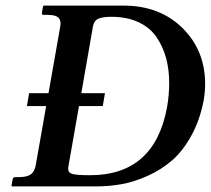

<svg xmlns="http://www.w3.org/2000/svg" viewBox="-20 -666 753 686"><path d="M225.1 -75.2Q223.6 -67.9 223.6 -63Q223.6 -48.8 239 -44.4Q254.4 -40 301.8 -40Q532.7 -40 577.1 -284.2Q584.5 -327.6 584.5 -368.7Q584.5 -417.5 573.5 -458.3Q562.5 -499 539.3 -533.2Q516.1 -567.4 474.9 -586.7Q433.6 -606 377.9 -606Q348.1 -606 332 -599.4Q315.9 -592.8 312 -570.8L270.5 -333H355L347.2 -287.1H262.2ZM22.9 0 21 -2 24.9 -23.9Q25.9 -32.7 34.2 -33.2H47.9Q76.7 -33.2 90.3 -43.2Q104 -53.2 107.9 -77.1L145 -287.1H76.2L84 -333H153.3L194.8 -568.8Q196.3 -576.7 196.3 -582.5Q196.3 -598.6 185.3 -605.7Q174.3 -612.8 149.9 -612.8H136.2Q128.4 -612.8 129.9 -621.1L133.8 -644L137.2 -646H420.9Q550.3 -646 631.6 -566.2Q712.9 -486.3 712.9 -366.2Q712.9 -337.4 708 -309.1Q694.8 -238.3 664.3 -182.6Q633.8 -127 595.5 -93.5Q557.1 -60.1 508.5 -38.1Q460 -16.1 415 -8.1Q370.1 0 324.2 0Z"/></svg>

Font: Linux Libertine O
Style: Semibold Italic
Weight: 600
Italic angle: -11.5°
Designer: Philipp H. Poll
Foundry: Philipp H. Poll
Version: Version 5.1.2